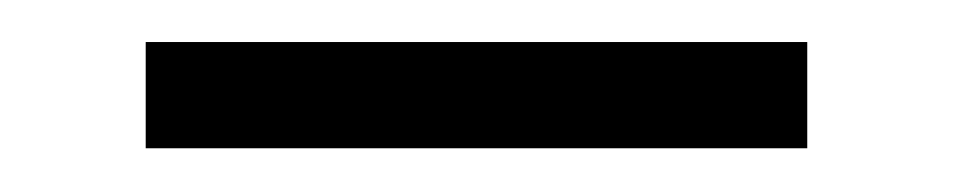

<svg xmlns="http://www.w3.org/2000/svg" viewBox="-20 -276 447 90"><path d="M48.3 -206.5V-256.3H358.4V-206.5Z"/></svg>

Font: Elstob 14pt SemiBold
Style: Regular
Weight: 600
Designer: Peter S. Baker
Version: Version 1.015